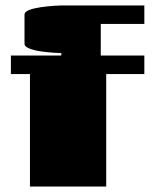

<svg xmlns="http://www.w3.org/2000/svg" viewBox="-20 -685 580 705"><path d="M20 -413V-481H205V-490Q197 -490 175.5 -491.5Q154 -493 129.5 -496.5Q105 -500 87.5 -507Q70 -514 70 -524V-631Q70 -642 87.5 -648.5Q105 -655 129.5 -658.5Q154 -662 175.5 -663.5Q197 -665 205 -665H510V-597H350V-481H510V-413H370V0H90V-413Z"/></svg>

Font: Gajraj One
Style: Regular
Weight: 400
Designer: Saurabh Sharma
Foundry: Saurabh Sharma
Version: Version 1.000